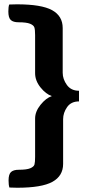

<svg xmlns="http://www.w3.org/2000/svg" viewBox="-20 -735 434 897"><path d="M222.2 -286.1Q194.8 -294.9 169.4 -326.4Q144 -357.9 144 -393.1V-570.8Q144 -596.2 140.6 -606.7Q137.2 -617.2 120.6 -624Q104 -630.9 66.9 -630.9Q42 -630.9 30.5 -641.4Q19 -651.9 19 -681.2Q19 -702.1 22.9 -713.9Q36.1 -714.8 59.1 -714.8Q173.8 -714.8 223.4 -687.5Q272.9 -660.2 272.9 -604V-395Q272.9 -365.2 292.5 -338.1Q312 -311 349.1 -311V-261.2Q312 -261.2 293.5 -234.6Q274.9 -208 274.9 -178.2V30.8Q274.9 86.9 224.9 114.5Q174.8 142.1 60.1 142.1Q37.1 142.1 23.9 141.1Q20 128.9 20 107.9Q20 79.1 31.5 68.6Q43 58.1 67.9 58.1Q105 58.1 121.6 51Q138.2 43.9 141.1 33.4Q144 22.9 144 -2V-181.2Q144 -213.9 169.4 -245.4Q194.8 -276.9 222.2 -286.1Z"/></svg>

Font: Sukar
Style: black
Weight: 900
Designer: Dario Muhafara - Ghiath Alsory
Foundry: Dario Muhafara - Ghiath Alsory
Version: Version 1.00 March 27, 2016, initial release